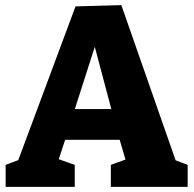

<svg xmlns="http://www.w3.org/2000/svg" viewBox="-20 -730 756 750"><path d="M675 -78 631 -117 713 -86V0H413V-86L490 -114L475 -90L441 -206L467 -184H222L241 -204L205 -94L201 -111L272 -86V0H2V-86L82 -116L43 -82L275 -705L454 -710ZM265 -281 254 -304H439L422 -277L332 -616L372 -615Z"/></svg>

Font: Bitter Thin ExtraBold
Style: Regular
Weight: 800
Version: Version 3.020